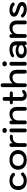

<svg xmlns="http://www.w3.org/2000/svg" viewBox="2405 -3204 809 5659"><g transform="rotate(-90 2809.5 -374.5)"><path d="M39 -246Q39 -364 113 -432Q187 -500 316 -500Q388 -500 445 -477Q502 -454 535 -412Q546 -398 546 -384Q546 -361 522 -344Q511 -336 497 -336Q469 -336 449 -358Q426 -383 392 -396.5Q358 -410 316 -410Q238 -410 195 -367Q152 -324 152 -246Q152 -167 195 -123.5Q238 -80 316 -80Q403 -80 461 -136Q485 -160 508 -160Q525 -160 537 -149Q558 -133 558 -110Q558 -93 545 -81Q498 -34 442.5 -12Q387 10 316 10Q187 10 113 -58Q39 -126 39 -246Z M636 -245Q636 -319 671.5 -377Q707 -435 773 -467.5Q839 -500 926 -500Q1013 -500 1079 -467.5Q1145 -435 1180.5 -377Q1216 -319 1216 -245Q1216 -171 1180.5 -113Q1145 -55 1079 -22.5Q1013 10 926 10Q839 10 773 -22.5Q707 -55 671.5 -113Q636 -171 636 -245ZM1103 -245Q1103 -322 1055 -366Q1007 -410 926 -410Q844 -410 796.5 -366Q749 -322 749 -245Q749 -168 796.5 -124Q844 -80 926 -80Q1007 -80 1055 -124Q1103 -168 1103 -245Z M1309 -43V-447Q1309 -472 1323.5 -486Q1338 -500 1363 -500Q1389 -500 1403.5 -486Q1418 -472 1418 -447V-405Q1483 -490 1589 -490H1612Q1639 -490 1654.5 -478Q1670 -466 1670 -445Q1670 -423 1654.5 -411.5Q1639 -400 1612 -400H1580Q1507 -400 1464 -355.5Q1421 -311 1421 -234V-43Q1421 -19 1405.5 -4.5Q1390 10 1365 10Q1339 10 1324 -4Q1309 -18 1309 -43Z M1721 -643Q1721 -672 1741.5 -690.5Q1762 -709 1794 -709Q1826 -709 1847 -690.5Q1868 -672 1868 -643Q1868 -614 1847 -595.5Q1826 -577 1794 -577Q1762 -577 1741.5 -595.5Q1721 -614 1721 -643ZM1739 -43V-447Q1739 -472 1753.5 -486Q1768 -500 1794 -500Q1820 -500 1835.5 -486Q1851 -472 1851 -447V-43Q1851 -18 1835.5 -4Q1820 10 1794 10Q1768 10 1753.5 -4Q1739 -18 1739 -43Z M1976 -43V-447Q1976 -472 1990.5 -486Q2005 -500 2030 -500Q2056 -500 2070.5 -486Q2085 -472 2085 -447V-408Q2159 -500 2283 -500Q2378 -500 2432.5 -442Q2487 -384 2487 -282V-43Q2487 -18 2471.5 -4Q2456 10 2430 10Q2404 10 2389.5 -4Q2375 -18 2375 -43V-282Q2375 -344 2345 -377Q2315 -410 2260 -410Q2180 -410 2134 -362.5Q2088 -315 2088 -234V-43Q2088 -19 2072.5 -4.5Q2057 10 2032 10Q2006 10 1991 -4Q1976 -18 1976 -43Z M2988 -91Q2988 -74 2975 -57Q2954 -26 2915 -8Q2876 10 2829 10Q2754 10 2711 -32Q2668 -74 2668 -147V-401H2623Q2596 -401 2580.5 -413Q2565 -425 2565 -445Q2565 -466 2580.5 -478Q2596 -490 2623 -490H2668V-648Q2668 -673 2683 -687Q2698 -701 2724 -701Q2750 -701 2765 -687Q2780 -673 2780 -648V-490H2889Q2915 -490 2930.5 -478Q2946 -466 2946 -445Q2946 -425 2931 -413Q2916 -401 2889 -401H2780V-138Q2780 -111 2795 -95.5Q2810 -80 2837 -80Q2874 -80 2903 -109Q2926 -130 2945 -130Q2961 -130 2973 -119Q2988 -107 2988 -91Z M3071 -43V-706Q3071 -731 3086 -745Q3101 -759 3127 -759Q3153 -759 3168 -745Q3183 -731 3183 -706V-408Q3256 -500 3378 -500Q3473 -500 3527.5 -442Q3582 -384 3582 -282V-43Q3582 -18 3566.5 -4Q3551 10 3525 10Q3499 10 3484.5 -4Q3470 -18 3470 -43V-282Q3470 -344 3440 -377Q3410 -410 3355 -410Q3275 -410 3229 -362.5Q3183 -315 3183 -234V-43Q3183 -19 3167.5 -4.5Q3152 10 3127 10Q3101 10 3086 -4Q3071 -18 3071 -43Z M3685 -643Q3685 -672 3705.5 -690.5Q3726 -709 3758 -709Q3790 -709 3811 -690.5Q3832 -672 3832 -643Q3832 -614 3811 -595.5Q3790 -577 3758 -577Q3726 -577 3705.5 -595.5Q3685 -614 3685 -643ZM3703 -43V-447Q3703 -472 3717.5 -486Q3732 -500 3758 -500Q3784 -500 3799.5 -486Q3815 -472 3815 -447V-43Q3815 -18 3799.5 -4Q3784 10 3758 10Q3732 10 3717.5 -4Q3703 -18 3703 -43Z M3925 -155Q3925 -229 3985.5 -273Q4046 -317 4149 -317Q4249 -317 4305 -271V-309Q4305 -359 4273.5 -385.5Q4242 -412 4181 -412Q4095 -412 4033 -374Q4012 -362 3995 -362Q3977 -362 3962 -378Q3952 -389 3952 -404Q3952 -428 3973 -442Q4009 -469 4064 -484.5Q4119 -500 4179 -500Q4292 -500 4356 -449Q4420 -398 4420 -308V-40Q4420 -17 4405 -3.5Q4390 10 4364 10Q4338 10 4323.5 -3Q4309 -16 4309 -39V-58Q4250 10 4134 10Q4039 10 3982 -35Q3925 -80 3925 -155ZM4306 -156Q4306 -194 4267 -216Q4228 -238 4160 -238Q4101 -238 4068.5 -216Q4036 -194 4036 -155Q4036 -115 4067.5 -93.5Q4099 -72 4158 -72Q4226 -72 4266 -94.5Q4306 -117 4306 -156Z M4523 -43V-447Q4523 -472 4537.5 -486Q4552 -500 4577 -500Q4603 -500 4617.5 -486Q4632 -472 4632 -447V-408Q4706 -500 4830 -500Q4925 -500 4979.5 -442Q5034 -384 5034 -282V-43Q5034 -18 5018.5 -4Q5003 10 4977 10Q4951 10 4936.5 -4Q4922 -18 4922 -43V-282Q4922 -344 4892 -377Q4862 -410 4807 -410Q4727 -410 4681 -362.5Q4635 -315 4635 -234V-43Q4635 -19 4619.5 -4.5Q4604 10 4579 10Q4553 10 4538 -4Q4523 -18 4523 -43Z M5135 -85Q5123 -102 5123 -117Q5123 -141 5146 -155Q5160 -163 5172 -163Q5191 -163 5210 -144Q5244 -110 5279.5 -94.5Q5315 -79 5365 -79Q5411 -79 5440 -92Q5469 -105 5469 -127Q5469 -144 5458.5 -155.5Q5448 -167 5422 -178Q5396 -189 5341 -207Q5235 -241 5191.5 -276.5Q5148 -312 5148 -367Q5148 -429 5201 -464.5Q5254 -500 5345 -500Q5414 -500 5471 -478Q5528 -456 5555 -420Q5566 -406 5566 -390Q5566 -370 5545 -356Q5532 -347 5515 -347Q5492 -347 5469 -368Q5424 -411 5344 -411Q5261 -411 5261 -367Q5261 -350 5272 -339Q5283 -328 5310.5 -317.5Q5338 -307 5400 -287Q5468 -266 5507 -244Q5546 -222 5563 -194.5Q5580 -167 5580 -127Q5580 -65 5524 -27.5Q5468 10 5370 10Q5288 10 5229.5 -15.5Q5171 -41 5135 -85Z"/></g></svg>

Font: Kodchasan SemiBold
Style: Regular
Weight: 600
Version: Version 1.000; ttfautohint (v1.6)